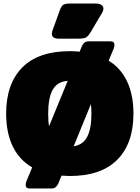

<svg xmlns="http://www.w3.org/2000/svg" viewBox="-20 -986 794 1092"><path d="M275 -794Q275 -802 278 -811L320 -927Q328 -950 339 -958Q350 -966 380 -966H523Q544 -966 556 -958.5Q568 -951 568 -937Q568 -925 560 -912L496 -804Q482 -780 469 -773Q456 -766 422 -766H315Q275 -766 275 -794ZM126 65Q126 56 131 43L163 -34Q89 -77 52 -154.5Q15 -232 15 -340Q15 -510 107 -602.5Q199 -695 377 -695Q406 -695 433 -692L446 -724Q452 -737 461 -744Q470 -751 485 -751H609Q631 -751 631 -730Q631 -721 626 -708L598 -641Q668 -598 703.5 -521.5Q739 -445 739 -340Q739 -170 647 -77.5Q555 15 377 15Q360 15 330 13L311 59Q305 72 296 79Q287 86 272 86H148Q126 86 126 65ZM365 -526Q306 -522 280 -476Q254 -430 254 -340Q254 -294 259 -268ZM500 -340Q500 -370 497 -394L399 -154Q452 -162 476 -208Q500 -254 500 -340Z"/></svg>

Font: Mitr
Style: Bold
Weight: 700
Designer: Thanarat Vachiruckul
Foundry: Cadson Demak
Version: Version 1.002